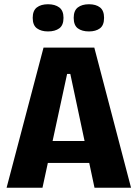

<svg xmlns="http://www.w3.org/2000/svg" viewBox="-20 -884 649 904"><path d="M11 0 185 -660H424L597 0H425L311 -536H296L180 0ZM137 -117V-220H489V-117ZM399 -736Q366 -736 346.5 -750.5Q327 -765 327 -800Q327 -834 346.5 -849Q366 -864 399 -864Q432 -864 451 -849Q470 -834 470 -800Q470 -765 450.5 -750.5Q431 -736 399 -736ZM206 -736Q174 -736 154 -750.5Q134 -765 134 -800Q134 -834 153.5 -849Q173 -864 206 -864Q239 -864 259 -849Q279 -834 279 -800Q279 -765 259 -750.5Q239 -736 206 -736Z"/></svg>

Font: Bricolage Grotesque SemiCondensed ExtraBold
Style: Regular
Weight: 800
Width: 4
Designer: Mathieu Triay
Foundry: Atelier Triay
Version: Version 1.001;gftools[0.9.33.dev8+g029e19f]